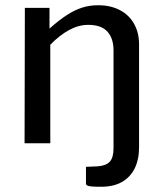

<svg xmlns="http://www.w3.org/2000/svg" viewBox="-20 -547 630 733"><path d="M308.2 155.5V89.9L351.6 88.1Q384.6 86 399 70.4Q413.4 54.8 413.4 18.8V-354.5Q413.4 -400.7 389.9 -426.4Q366.5 -452.1 316.8 -452.1Q280.3 -452.1 244.2 -432.6Q208 -413.1 172 -376.2V0H73.8L74.9 -517H169V-437.9Q204.9 -469.9 234.9 -489.3Q264.8 -508.8 293.6 -517.9Q322.3 -527 354.8 -527Q402.2 -527 437.6 -508.4Q473 -489.9 491.9 -456Q510.9 -422.1 510.9 -377.8V14.5Q510.9 62.2 494.1 96.1Q477.2 129.9 445.1 148Q412.9 166 366.9 166Q343.2 166 331.3 165Q319.5 164.1 314.3 161.7Q309.2 159.3 308.2 155.5Z"/></svg>

Font: Public Sans VF
Style: Regular
Weight: 400
Designer: Pablo Impallari, Rodrigo Fuenzalida (Modified by Dan O. Williams and USWDS)
Version: Version 1.003